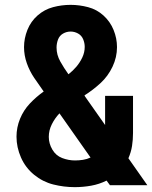

<svg xmlns="http://www.w3.org/2000/svg" viewBox="-20 -763 627 791"><path d="M288 8Q322 8 355.5 2Q389 -4 419 -19L433 0H587L509 -111Q520 -136 524 -162Q528 -188 528 -215V-368H413V-248L330 -366Q329 -368 328 -370Q363 -392 394 -420.5Q425 -449 443.5 -488Q462 -527 462 -569Q462 -605 448 -639.5Q434 -674 406.5 -699Q379 -724 343 -733.5Q307 -743 271 -743Q234 -743 198.5 -733.5Q163 -724 135 -699.5Q107 -675 93 -640Q79 -605 79 -569Q79 -535 90.5 -502.5Q102 -470 121 -442Q140 -414 160 -386Q129 -364 103 -336.5Q77 -309 62.5 -273.5Q48 -238 48 -200Q48 -156 66.5 -114Q85 -72 120.5 -43Q156 -14 199.5 -3Q243 8 288 8ZM262 -457Q244 -482 228.5 -509.5Q213 -537 213 -567Q213 -584 219 -600Q225 -616 239.5 -624.5Q254 -633 271 -633Q287 -633 301.5 -625Q316 -617 322.5 -601.5Q329 -586 329 -570Q329 -547 319 -526Q309 -505 294.5 -488Q280 -471 262 -457ZM289 -102Q262 -102 236 -112Q210 -122 195.5 -147Q181 -172 181 -199Q181 -226 193.5 -251Q206 -276 225 -296L353 -114Q338 -107 321.5 -104.5Q305 -102 289 -102Z"/></svg>

Font: Iosevka Sparkle Heavy
Style: Regular
Weight: 900
Designer: Belleve Invis
Foundry: Belleve Invis
Version: Version 4.5.0; ttfautohint (v1.8.3)